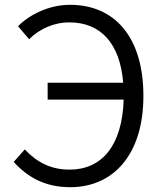

<svg xmlns="http://www.w3.org/2000/svg" viewBox="-20 -765 674 798"><path d="M272 13C449 13 576 -120 576 -366C576 -613 455 -745 271 -745C181 -745 100 -702 55 -656L101 -602C143 -644 203 -672 268 -672C400 -672 479 -583 492 -421H178V-351H494C488 -159 403 -60 269 -60C192 -60 134 -90 83 -144L37 -92C98 -25 171 13 272 13Z"/></svg>

Font: Source Han Sans JP Normal
Style: Regular
Weight: 350
Designer: Ryoko NISHIZUKA 西塚涼子 (kana, bopomofo & ideographs); Paul D. Hunt (Latin, Greek & Cyrillic); Sandoll Communications 산돌커뮤니
Foundry: Adobe
Version: Version 2.002;hotconv 1.0.116;makeotfexe 2.5.65601